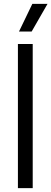

<svg xmlns="http://www.w3.org/2000/svg" viewBox="-20 -966 264 986"><path d="M72 0V-740H148V0ZM77.5 -804 146 -946H224L142.5 -804Z"/></svg>

Font: Encode Sans SC Condensed
Style: Regular
Weight: 400
Width: 3
Designer: Multiple Designers
Foundry: Impallari Type
Version: Version 3.002